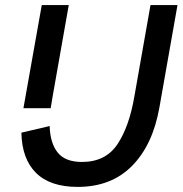

<svg xmlns="http://www.w3.org/2000/svg" viewBox="-20 -720 717 754"><path d="M64 -199 175 -225Q177 -158 206.5 -121Q236 -84 302 -84Q395 -84 441.5 -154Q488 -224 508 -343L571 -700H677L606 -298Q580 -151 498.5 -68.5Q417 14 285 14Q177 14 121.5 -41Q66 -96 64 -199ZM144 -700H250L187 -343L179 -295H72Z"/></svg>

Font: Cabin Medium
Style: Italic
Weight: 500
Italic angle: -7°
Designer: Pablo Impallari
Foundry: Pablo Impallari. http://www.impallari.com Igino Marini. http://www.ikern.com
Version: Version 2.200